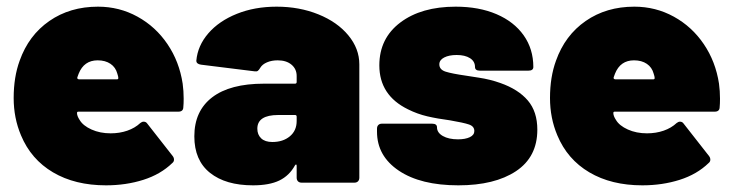

<svg xmlns="http://www.w3.org/2000/svg" viewBox="-20 -548 2198 576"><path d="M531 -252Q531 -236 530 -227Q530 -213 515 -213H215Q211 -213 211 -209Q211 -200 219 -188Q229 -171 254.5 -159.5Q280 -148 312 -148Q339 -148 362 -156Q385 -164 401 -179Q406 -183 411 -183Q418 -183 422 -177L498 -80Q502 -75 502 -69Q502 -63 497 -59Q462 -25 410 -8.5Q358 8 298 8Q205 8 139 -31Q73 -70 43 -142Q21 -194 21 -254Q21 -317 39 -366Q66 -442 128 -485Q190 -528 274 -528Q338 -528 392.5 -498Q447 -468 482.5 -415.5Q518 -363 528 -297Q531 -275 531 -252ZM216 -327 212 -316Q211 -313 213 -311.5Q215 -310 217 -310H331Q335 -310 335 -314Q335 -318 332 -327Q327 -346 311.5 -356.5Q296 -367 273 -367Q232 -367 216 -327Z M1058 -355V-15Q1058 -8 1054 -4Q1050 0 1043 0H885Q878 0 874 -4Q870 -8 870 -15V-50Q870 -54 868.5 -54.5Q867 -55 865 -52Q848 -21 818 -6.5Q788 8 739 8Q657 8 610 -29.5Q563 -67 563 -139Q563 -215 616.5 -256Q670 -297 772 -297H865Q870 -297 870 -302V-320Q870 -341 854.5 -354Q839 -367 813 -367Q795 -367 781 -361Q767 -355 761 -345Q757 -338 753.5 -335.5Q750 -333 744 -334L583 -354Q569 -356 569 -366Q573 -411 605 -448Q637 -485 690.5 -506.5Q744 -528 810 -528Q878 -528 935 -505Q992 -482 1025 -442Q1058 -402 1058 -355ZM870 -185V-198Q870 -203 865 -203H815Q752 -203 752 -162Q752 -144 763.5 -133Q775 -122 797 -122Q829 -122 849.5 -139Q870 -156 870 -185Z M1111 -153V-162Q1111 -169 1115 -173Q1119 -177 1126 -177H1276Q1291 -177 1291 -166Q1291 -150 1308.5 -140Q1326 -130 1354 -130Q1376 -130 1389.5 -136.5Q1403 -143 1403 -155Q1403 -169 1387 -174.5Q1371 -180 1330 -187Q1292 -192 1262 -199Q1232 -206 1204 -220Q1118 -262 1118 -352Q1118 -433 1181 -480.5Q1244 -528 1347 -528Q1417 -528 1469.5 -505.5Q1522 -483 1551 -442Q1580 -401 1580 -347Q1580 -336 1565 -336H1420Q1405 -336 1405 -347Q1405 -364 1390 -373.5Q1375 -383 1350 -383Q1327 -383 1312.5 -375.5Q1298 -368 1298 -355Q1298 -339 1317 -333Q1336 -327 1378 -321Q1383 -320 1416.5 -315Q1450 -310 1481 -299Q1535 -280 1563.5 -246.5Q1592 -213 1592 -159Q1592 -77 1528 -34.5Q1464 8 1355 8Q1242 8 1176.5 -36Q1111 -80 1111 -153Z M2140 -252Q2140 -236 2139 -227Q2139 -213 2124 -213H1824Q1820 -213 1820 -209Q1820 -200 1828 -188Q1838 -171 1863.5 -159.5Q1889 -148 1921 -148Q1948 -148 1971 -156Q1994 -164 2010 -179Q2015 -183 2020 -183Q2027 -183 2031 -177L2107 -80Q2111 -75 2111 -69Q2111 -63 2106 -59Q2071 -25 2019 -8.5Q1967 8 1907 8Q1814 8 1748 -31Q1682 -70 1652 -142Q1630 -194 1630 -254Q1630 -317 1648 -366Q1675 -442 1737 -485Q1799 -528 1883 -528Q1947 -528 2001.5 -498Q2056 -468 2091.5 -415.5Q2127 -363 2137 -297Q2140 -275 2140 -252ZM1825 -327 1821 -316Q1820 -313 1822 -311.5Q1824 -310 1826 -310H1940Q1944 -310 1944 -314Q1944 -318 1941 -327Q1936 -346 1920.5 -356.5Q1905 -367 1882 -367Q1841 -367 1825 -327Z"/></svg>

Font: Barlow Black
Style: Regular
Weight: 900
Designer: Jeremy Tribby
Foundry: Tribby Type
Version: Version 1.422